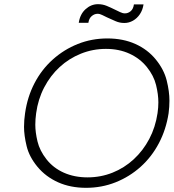

<svg xmlns="http://www.w3.org/2000/svg" viewBox="-20 -889 831 919"><path d="M392 10Q317 10 258 -16.5Q199 -43 159.5 -90.5Q120 -138 107.5 -189.5Q95 -241 95 -282Q95 -314 100 -347Q111 -425 145 -490.5Q179 -556 232.5 -604Q286 -652 352.5 -678.5Q419 -705 494 -705Q569 -705 628 -678.5Q687 -652 726 -604Q765 -556 778 -503.5Q791 -451 791 -407Q791 -378 787 -347Q775 -269 740.5 -203.5Q706 -138 653 -90.5Q600 -43 533.5 -16.5Q467 10 392 10ZM399 -40Q462 -40 518.5 -62.5Q575 -85 620 -126.5Q665 -168 694.5 -224Q724 -280 734 -347Q738 -374 738 -399Q738 -437 727 -482Q716 -527 683 -568Q650 -609 600 -632Q550 -655 487 -655Q424 -655 367 -632Q310 -609 265.5 -568Q221 -527 191.5 -470.5Q162 -414 153 -347Q149 -318 149 -292Q149 -256 159.5 -212Q170 -168 202.5 -126.5Q235 -85 285.5 -62.5Q336 -40 399 -40ZM575 -779Q553 -779 533.5 -787.5Q514 -796 492 -806Q481 -811 469.5 -817Q458 -823 447 -823Q432 -823 419 -812Q406 -801 403 -780H357Q363 -821 389.5 -845Q416 -869 449 -869Q471 -869 490.5 -861Q510 -853 532 -842Q543 -837 555 -831Q567 -825 578 -825Q593 -825 605.5 -835.5Q618 -846 621 -868H667Q663 -841 649.5 -821Q636 -801 616.5 -790Q597 -779 575 -779Z"/></svg>

Font: Lexend ExtLt
Style: Italic
Weight: 250
Italic angle: -8.13011°
Designer: Bonnie Shaver-Troup, Thomas Jockin
Foundry: Lexend
Version: Version 1.007